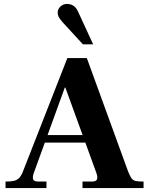

<svg xmlns="http://www.w3.org/2000/svg" viewBox="-20 -955 762 975"><path d="M8 0V-33Q36 -33 52 -37Q68 -41 78.5 -52.5Q89 -64 98 -88L322 -660H421L631 -83Q640 -61 647.5 -50Q655 -39 669 -36Q683 -33 709 -33V0H399V-33H447Q468 -33 472.5 -44Q477 -55 470 -75L312 -510H309L150 -72Q144 -51 149.5 -42Q155 -33 176 -33H216V0ZM190 -231 193 -269H425L428 -231ZM401 -730 297 -843Q281 -862 277 -871.5Q273 -881 273 -891Q273 -909 287 -922Q301 -935 320 -935Q337 -935 351 -927Q365 -919 375 -899L453 -730Z"/></svg>

Font: Frank Ruhl Libre ExtraBold
Style: Regular
Weight: 800
Designer: Yanek Iontef
Foundry: Fontef
Version: Version 6.003;gftools[0.9.30]